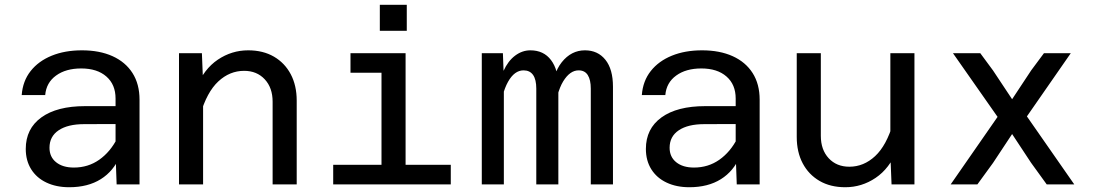

<svg xmlns="http://www.w3.org/2000/svg" viewBox="-20 -773 4590 805"><path d="M469 0 464.5 -125V-360Q464.5 -418.5 426 -452.2Q387.5 -486 320.5 -486Q256 -486 215 -456.2Q174 -426.5 169.5 -374.5H71Q75.5 -433.5 108.5 -475.2Q141.5 -517 196.8 -539.5Q252 -562 323.5 -562Q397.5 -562 451.8 -537.5Q506 -513 535.5 -466.8Q565 -420.5 565 -355V0ZM270 12Q216 12 174.8 -7.5Q133.5 -27 110.8 -63.2Q88 -99.5 88 -148.5Q88 -233.5 153.5 -280.8Q219 -328 336.5 -328H478V-253L332.5 -252.5Q264.5 -252.5 226 -226.8Q187.5 -201 187.5 -153.5Q187.5 -115 215.2 -92.8Q243 -70.5 289.5 -70.5Q349.5 -70.5 396 -103.2Q442.5 -136 471.5 -193L483 -119Q456.5 -55.5 402.5 -21.8Q348.5 12 270 12Z M1123 0V-346.5Q1123 -405 1090 -440.5Q1057 -476 1003.5 -476Q943 -476 895.2 -431.5Q847.5 -387 820 -293L803.5 -406Q835 -483.5 893.2 -522.8Q951.5 -562 1020.5 -562Q1083 -562 1128.5 -535.5Q1174 -509 1199 -461.8Q1224 -414.5 1224 -351V0ZM730.5 0V-550H826.5L831.5 -426V0Z M1579.5 0V-550H1680.5V0ZM1377 0V-82H1870V0ZM1449.5 -468V-550H1630V-468ZM1572.5 -644V-753H1685.5V-644Z M2457 0V-401.5Q2457 -438 2444.5 -458Q2432 -478 2406 -478Q2369.5 -478 2341.2 -431.8Q2313 -385.5 2302 -287L2293 -371.5Q2295.5 -462 2335.2 -512Q2375 -562 2432.5 -562Q2486.5 -562 2518.2 -522.5Q2550 -483 2550 -409.5V0ZM2000 0V-550H2088.5L2092.5 -443V0ZM2228.5 0V-401.5Q2228.5 -439.5 2215 -458.8Q2201.5 -478 2175 -478Q2137 -478 2110 -430Q2083 -382 2072 -287L2070 -374.5Q2072 -433.5 2091 -475.5Q2110 -517.5 2139.8 -539.8Q2169.5 -562 2203.5 -562Q2259.5 -562 2290.2 -521.2Q2321 -480.5 2321 -410.5V0Z M3069 0 3064.5 -125V-360Q3064.5 -418.5 3026 -452.2Q2987.5 -486 2920.5 -486Q2856 -486 2815 -456.2Q2774 -426.5 2769.5 -374.5H2671Q2675.5 -433.5 2708.5 -475.2Q2741.5 -517 2796.8 -539.5Q2852 -562 2923.5 -562Q2997.5 -562 3051.8 -537.5Q3106 -513 3135.5 -466.8Q3165 -420.5 3165 -355V0ZM2870 12Q2816 12 2774.8 -7.5Q2733.5 -27 2710.8 -63.2Q2688 -99.5 2688 -148.5Q2688 -233.5 2753.5 -280.8Q2819 -328 2936.5 -328H3078V-253L2932.5 -252.5Q2864.5 -252.5 2826 -226.8Q2787.5 -201 2787.5 -153.5Q2787.5 -115 2815.2 -92.8Q2843 -70.5 2889.5 -70.5Q2949.5 -70.5 2996 -103.2Q3042.5 -136 3071.5 -193L3083 -119Q3056.5 -55.5 3002.5 -21.8Q2948.5 12 2870 12Z M3421.5 -550V-203.5Q3421.5 -145 3454.5 -109.5Q3487.5 -74 3541 -74Q3601.5 -74 3649.2 -118.5Q3697 -163 3724.5 -257L3741 -144Q3709.5 -66.5 3651.2 -27.2Q3593 12 3524 12Q3461.5 12 3416 -14.5Q3370.5 -41 3345.5 -88.2Q3320.5 -135.5 3320.5 -199V-550ZM3814 -550V0H3718L3713 -124V-550Z M4285.5 -285 4484 0H4368.5L4303 -90.5L4223.5 -211L4143.5 -90L4078 0H3966L4162.5 -283L3975.5 -550H4090L4143.5 -477.5L4223.5 -357L4303.5 -478L4357 -550H4469.5Z"/></svg>

Font: Azeret Mono Thin
Style: Regular
Weight: 100
Designer: Martin Vácha
Foundry: Displaay
Version: Version 1.002